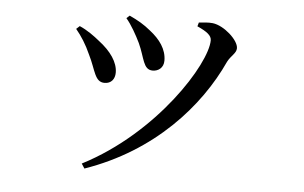

<svg xmlns="http://www.w3.org/2000/svg" viewBox="-44 -573 1088 688"><g transform="rotate(5 500.0 -229.0)"><path d="M385 -499C404 -477 424 -441 437 -414C461 -362 460 -320 495 -320C515 -320 534 -333 534 -359C534 -400 509 -434 473 -462C449 -482 426 -495 396 -509ZM282 51C527 -34 682 -209 758 -375C770 -398 789 -408 789 -426C789 -455 736 -503 695 -508C678 -510 659 -507 645 -506L641 -492C677 -476 693 -463 693 -446C693 -362 530 -99 271 34ZM209 -445C229 -421 247 -393 263 -357C290 -303 291 -261 327 -261C351 -261 364 -278 364 -301C364 -338 338 -376 293 -410C276 -424 249 -444 221 -456Z"/></g></svg>

Font: Noto Serif JP Medium
Style: Regular
Weight: 500
Designer: Ryoko NISHIZUKA 西塚涼子 (kana & ideographs); Frank Grießhammer (Latin, Greek & Cyrillic); Wenlong ZHANG 张文龙 (bopomofo); San
Foundry: Adobe
Version: Version 2.001;hotconv 1.1.0;makeotfexe 2.6.0